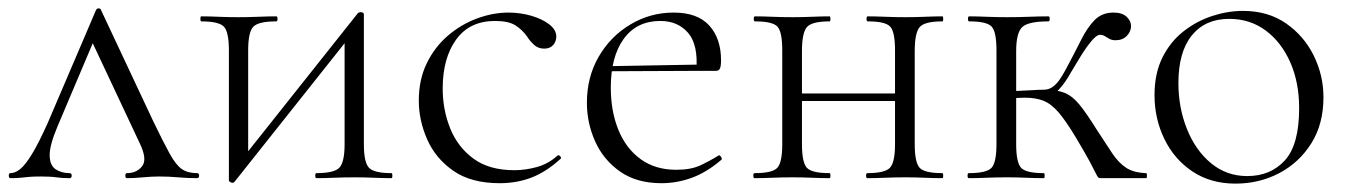

<svg xmlns="http://www.w3.org/2000/svg" viewBox="-20 -425 3214 458"><path d="M5 0Q1 0 1 -6Q1 -12 5 -12Q16 -12 28 -21.5Q40 -31 56 -57Q72 -83 94 -132L209 -401Q211 -405 215.5 -405Q220 -405 221 -401L345 -137Q370 -85 385 -58Q400 -31 414 -21.5Q428 -12 450 -12Q455 -12 455 -6Q455 0 450 0Q428 0 405 -2Q382 -4 360 -4Q342 -4 321 -2Q300 0 283 0Q279 0 279 -6Q279 -12 283 -12Q306 -12 319 -28.5Q332 -45 313 -84L196 -333L214 -352L117 -123Q98 -78 98.5 -54Q99 -30 113 -21Q127 -12 146 -12Q151 -12 151 -6Q151 0 146 0Q128 0 114.5 -2Q101 -4 77 -4Q59 -4 48.5 -3Q38 -2 29 -1Q20 0 5 0Z M535 11Q531 11 528.5 9Q526 7 526 5V-305Q526 -349 514 -361.5Q502 -374 460 -374Q458 -374 458 -380Q458 -386 460 -386Q479 -386 501.5 -385Q524 -384 548 -384Q573 -384 596.5 -385Q620 -386 639 -386Q642 -386 642 -380Q642 -374 639 -374Q597 -374 584.5 -361.5Q572 -349 572 -305V-46L556 -44L834 -394Q838 -396 839 -396Q848 -396 848 -391V-81Q848 -38 860 -25Q872 -12 914 -12Q916 -12 916 -6Q916 0 914 0Q895 0 872.5 -1Q850 -2 826 -2Q801 -2 777 -1Q753 0 735 0Q732 0 732 -6Q732 -12 735 -12Q777 -12 789.5 -25Q802 -38 802 -81V-340L818 -342L540 8Q539 9 538 10Q537 11 535 11Z M1172 12Q1104 12 1061.5 -17.5Q1019 -47 999 -92.5Q979 -138 979 -185Q979 -235 998 -274Q1017 -313 1048.5 -340Q1080 -367 1118 -381Q1156 -395 1193 -395Q1221 -395 1247 -387.5Q1273 -380 1290 -367Q1307 -354 1307 -338Q1307 -326 1299.5 -317.5Q1292 -309 1278 -309Q1264 -309 1254 -318Q1244 -327 1238 -337Q1226 -354 1209.5 -364.5Q1193 -375 1161 -375Q1100 -375 1068 -330.5Q1036 -286 1036 -214Q1036 -163 1054 -118.5Q1072 -74 1109.5 -46.5Q1147 -19 1207 -19Q1233 -19 1260.5 -26.5Q1288 -34 1310 -54Q1313 -56 1316.5 -52Q1320 -48 1317 -46Q1283 -15 1248 -1.5Q1213 12 1172 12Z M1558 12Q1499 12 1459.5 -15.5Q1420 -43 1400 -87Q1380 -131 1380 -180Q1380 -241 1408 -289.5Q1436 -338 1483.5 -366.5Q1531 -395 1587 -395Q1644 -395 1672 -364Q1700 -333 1700 -281Q1700 -268 1697.5 -262Q1695 -256 1688 -256H1641Q1646 -318 1621.5 -346.5Q1597 -375 1555 -375Q1499 -375 1468 -332.5Q1437 -290 1437 -216Q1437 -160 1455 -115.5Q1473 -71 1508 -45.5Q1543 -20 1593 -20Q1628 -20 1650.5 -30.5Q1673 -41 1694 -54Q1696 -56 1699.5 -51.5Q1703 -47 1701 -44Q1666 -14 1630.5 -1Q1595 12 1558 12ZM1424 -255 1423 -267 1651 -271V-256Z M1868 -184V-202H2137V-184ZM1846 -81V-305Q1846 -349 1834.5 -361.5Q1823 -374 1781 -374Q1778 -374 1778 -380Q1778 -386 1781 -386Q1799 -386 1822.5 -385Q1846 -384 1871 -384Q1894 -384 1917.5 -385Q1941 -386 1959 -386Q1961 -386 1961 -380Q1961 -374 1959 -374Q1916 -374 1904.5 -360Q1893 -346 1893 -303V-81Q1893 -38 1904.5 -25Q1916 -12 1959 -12Q1961 -12 1961 -6Q1961 0 1959 0Q1940 0 1917 -1Q1894 -2 1871 -2Q1846 -2 1822.5 -1Q1799 0 1780 0Q1777 0 1777 -6Q1777 -12 1780 -12Q1823 -12 1834.5 -25Q1846 -38 1846 -81ZM2115 -81V-305Q2115 -349 2103.5 -361.5Q2092 -374 2050 -374Q2047 -374 2047 -380Q2047 -386 2050 -386Q2068 -386 2091.5 -385Q2115 -384 2140 -384Q2163 -384 2186.5 -385Q2210 -386 2228 -386Q2230 -386 2230 -380Q2230 -374 2228 -374Q2185 -374 2173.5 -360Q2162 -346 2162 -303V-81Q2162 -38 2173.5 -25Q2185 -12 2228 -12Q2230 -12 2230 -6Q2230 0 2228 0Q2209 0 2186 -1Q2163 -2 2140 -2Q2115 -2 2091 -1Q2067 0 2049 0Q2046 0 2046 -6Q2046 -12 2049 -12Q2091 -12 2103 -25Q2115 -38 2115 -81Z M2291 0Q2288 0 2288 -6Q2288 -12 2291 -12Q2334 -12 2345.5 -25Q2357 -38 2357 -81V-305Q2357 -349 2345.5 -361.5Q2334 -374 2292 -374Q2289 -374 2289 -380Q2289 -386 2292 -386Q2310 -386 2333.5 -385Q2357 -384 2382 -384Q2409 -384 2435 -385Q2461 -386 2481 -386Q2484 -386 2484 -380Q2484 -374 2481 -374Q2432 -374 2418 -360Q2404 -346 2404 -303V-81Q2404 -38 2415.5 -25Q2427 -12 2470 -12Q2472 -12 2472 -6Q2472 0 2470 0Q2451 0 2428 -1Q2405 -2 2382 -2Q2357 -2 2333.5 -1Q2310 0 2291 0ZM2606 0Q2602 0 2600 -1.5Q2598 -3 2594 -11.5Q2590 -20 2579.5 -39.5Q2569 -59 2547 -96Q2523 -136 2505.5 -156.5Q2488 -177 2469.5 -184.5Q2451 -192 2424 -192Q2406 -192 2379 -189L2378 -207Q2398 -208 2414.5 -208.5Q2431 -209 2444.5 -210Q2458 -211 2470 -211Q2501 -211 2519.5 -203.5Q2538 -196 2554.5 -176Q2571 -156 2596 -116Q2618 -82 2633 -59.5Q2648 -37 2666 -25Q2684 -13 2714 -12Q2716 -12 2716 -6Q2716 0 2714 0ZM2470 -195V-211Q2481 -211 2490 -217Q2499 -223 2506.5 -233.5Q2514 -244 2521 -257Q2543 -298 2558.5 -329Q2574 -360 2591.5 -377.5Q2609 -395 2636 -395Q2657 -395 2667.5 -385Q2678 -375 2678 -363Q2678 -350 2668 -339.5Q2658 -329 2641 -329Q2632 -329 2626 -332.5Q2620 -336 2615 -339Q2610 -342 2604 -342Q2596 -342 2583.5 -327Q2571 -312 2558 -291Q2545 -270 2535 -253Q2522 -229 2506.5 -212Q2491 -195 2470 -195Z M2927 13Q2868 13 2824.5 -16Q2781 -45 2757.5 -93.5Q2734 -142 2734 -198Q2734 -250 2753 -288Q2772 -326 2803.5 -350.5Q2835 -375 2872 -387Q2909 -399 2945 -399Q3005 -399 3048 -369Q3091 -339 3114 -292Q3137 -245 3137 -193Q3137 -129 3108 -83Q3079 -37 3031.5 -12Q2984 13 2927 13ZM2955 -5Q3011 -5 3045 -42.5Q3079 -80 3079 -167Q3079 -228 3058 -276Q3037 -324 2999.5 -352Q2962 -380 2912 -380Q2855 -380 2823 -340.5Q2791 -301 2791 -227Q2791 -168 2811.5 -117Q2832 -66 2869 -35.5Q2906 -5 2955 -5Z"/></svg>

Font: Cormorant Garamond Light
Style: Regular
Weight: 300
Designer: Christian Thalmann (Catharsis Fonts)
Foundry: Catharsis Fonts
Version: Version 4.001